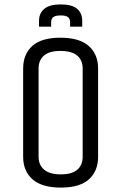

<svg xmlns="http://www.w3.org/2000/svg" viewBox="-20 -836 550 871"><path d="M425 -125Q425 -60 383.5 -22.5Q342 15 256 15Q170 15 127.5 -22.5Q85 -60 85 -125V-525Q85 -590 126.5 -627.5Q168 -665 254 -665Q340 -665 382.5 -627.5Q425 -590 425 -525ZM355 -525Q355 -563 330 -584Q305 -605 254 -605Q204 -605 179.5 -584Q155 -563 155 -525V-125Q155 -88 180 -66.5Q205 -45 256 -45Q306 -45 330.5 -66Q355 -87 355 -125ZM298 -735Q298 -751 288.5 -758.5Q279 -766 255 -766Q232 -766 222 -758.5Q212 -751 212 -735V-715H157V-741Q157 -776 181 -796Q205 -816 255 -816Q307 -816 330 -796Q353 -776 353 -741V-715H298Z"/></svg>

Font: Unica One
Style: Regular
Weight: 400
Designer: Eduardo Rodriguez Tunni
Foundry: Eduardo Rodriguez Tunni
Version: Version 2.000; ttfautohint (v1.8.4.7-5d5b);gftools[0.9.23]